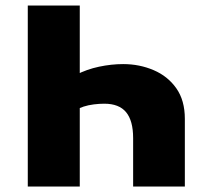

<svg xmlns="http://www.w3.org/2000/svg" viewBox="-20 -678 749 698"><path d="M270 -658V0H81V-658ZM428 -445Q487 -445 538.5 -423Q590 -401 621 -357Q652 -313 652 -246V0H464V-176Q464 -239 438.5 -270Q413 -301 359 -301Q341 -301 321 -298.5Q301 -296 284 -290.5Q267 -285 257 -278L187 -349Q216 -385 255.5 -405.5Q295 -426 340 -435.5Q385 -445 428 -445Z"/></svg>

Font: Ysabeau SC Black
Style: Regular
Weight: 900
Designer: Christian Thalmann (Catharsis Fonts)
Version: Version 2.001;gftools[0.9.30]; featfreeze: smcp